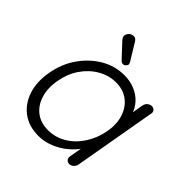

<svg xmlns="http://www.w3.org/2000/svg" viewBox="-190 -837 986 986"><g transform="rotate(45 302.5 -344.5)"><path d="M543 -510.7Q555.7 -510.7 563 -502Q570.3 -493.2 567.4 -480.5L488.3 -30.3Q486.3 -18.6 475.6 -9.3Q464.8 0 453.1 0Q440.4 0 433.1 -8.8Q425.8 -17.6 427.7 -30.3L449.2 -149.4L467.8 -157.2Q462.9 -128.9 441.9 -100.1Q420.9 -71.3 390.1 -46.4Q359.4 -21.5 319.8 -5.9Q280.3 9.8 238.3 9.8Q169.9 9.8 122.6 -24.9Q75.2 -59.6 55.2 -120.6Q35.2 -181.6 48.8 -257.8Q62.5 -335.9 104.5 -395.5Q146.5 -455.1 205.1 -489.3Q263.7 -523.4 331.1 -523.4Q374 -523.4 409.2 -508.3Q444.3 -493.2 467.3 -467.3Q490.2 -441.4 500 -407.7Q509.8 -374 503.9 -337.9L484.4 -352.5L506.8 -480.5Q509.8 -493.2 520 -502Q530.3 -510.7 543 -510.7ZM252.9 -45.9Q305.7 -45.9 351.6 -73.2Q397.5 -100.6 429.2 -149.4Q460.9 -198.2 471.7 -257.8Q482.4 -316.4 467.3 -363.8Q452.1 -411.1 416 -439Q379.9 -466.8 327.1 -466.8Q275.4 -466.8 229 -439.9Q182.6 -413.1 150.9 -366.2Q119.1 -319.3 108.4 -257.8Q97.7 -198.2 112.8 -149.4Q127.9 -100.6 164.1 -73.2Q200.2 -45.9 252.9 -45.9ZM285.2 -557.6Q278.3 -557.6 272.5 -562Q266.6 -566.4 262.7 -571.3L196.3 -642.6Q191.4 -648.4 188.5 -654.8Q185.5 -661.1 186.5 -668.9Q189.5 -682.6 199.7 -690.9Q210 -699.2 222.7 -699.2Q233.4 -699.2 239.7 -692.9Q246.1 -686.5 249 -680.7L302.7 -592.8Q308.6 -583 307.6 -576.2Q305.7 -569.3 299.3 -563.5Q293 -557.6 285.2 -557.6Z"/></g></svg>

Font: Quicksand
Style: Italic
Weight: 400
Designer: Andrew Paglinawan
Foundry: Andrew Paglinawan
Version: Version 3.006